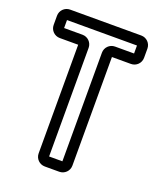

<svg xmlns="http://www.w3.org/2000/svg" viewBox="-134 -774 727 882"><g transform="rotate(20 229.0 -333.5)"><path d="M148 -603H58V-642H400V-603H307C281 -603 260 -582 260 -556V-25H195V-556C195 -582 174 -603 148 -603ZM310 -22V-553H403C429 -553 450 -574 450 -600V-645C450 -671 429 -692 403 -692H55C29 -692 8 -671 8 -645V-600C8 -574 29 -553 55 -553H145V-22C145 4 166 25 192 25H263C289 25 310 4 310 -22Z"/></g></svg>

Font: DIN Rundschrift
Style: BreitKont
Weight: 400
Width: 7
Version: Version 1.027